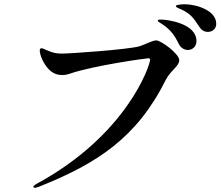

<svg xmlns="http://www.w3.org/2000/svg" viewBox="-20 -873 1040 903"><path d="M958 -723C976 -723 997 -735 997 -761C997 -825 902 -853 848 -853C840 -853 807 -851 807 -845C807 -838 819 -835 838 -826C875 -808 891 -788 916 -749C927 -731 941 -723 958 -723ZM864 -638C882 -638 904 -651 904 -680C904 -764 764 -781 737 -781C729 -781 722 -780 722 -776C722 -771 732 -767 745 -758C782 -733 801 -707 820 -668C830 -647 847 -638 864 -638ZM144 10C147 10 153 9 161 6C436 -103 624 -225 760 -498C784 -544 823 -561 823 -590C823 -620 737 -683 715 -683C696 -683 662 -663 635 -655C580 -640 312 -621 272 -621C247 -621 231 -623 197 -638C187 -643 180 -646 175 -646C171 -646 167 -644 167 -635C167 -614 186 -566 218 -539C233 -527 250 -520 272 -520C284 -520 297 -522 313 -528C424 -565 667 -599 678 -599C683 -599 686 -597 686 -592C684 -560 574 -239 157 -11C142 -3 137 2 137 6C137 8 139 10 144 10Z"/></svg>

Font: Shippori Mincho OTF SemiBold
Style: Regular
Weight: 600
Designer: FONTDASU
Foundry: FONTDASU / Google Inc. / but / Adobe
Version: Version 3.300;hotconv 1.0.109;makeotfexe 2.5.65596